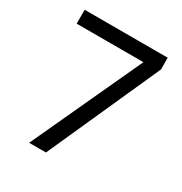

<svg xmlns="http://www.w3.org/2000/svg" viewBox="-168 -836 907 959"><g transform="rotate(30 286.0 -357.0)"><path d="M136 0 429 -634H44V-714H523V-646L233 0Z"/></g></svg>

Font: Noto Sans Tangsa
Style: Regular
Weight: 400
Designer: David Williams
Foundry: Google LLC
Version: Version 1.504